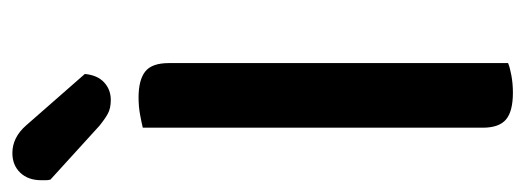

<svg xmlns="http://www.w3.org/2000/svg" viewBox="-300 -568 869 318"><g transform="rotate(-90 135.0 -408.5)"><path d="M190 -2Q183 1 169.5 3.5Q156 6 141 6Q110 6 96.5 -5.5Q83 -17 83 -44V-607Q91 -609 104.5 -611.5Q118 -614 133 -614Q162 -614 176 -603Q190 -592 190 -564ZM-3 -760Q-4 -764 -4 -768Q-4 -772 -4 -775Q-4 -797 8.5 -810Q21 -823 41 -823Q67 -823 87 -800L172 -703Q170 -682 158 -671Q146 -660 129 -660Q115 -660 106 -665Q97 -670 86 -679Z"/></g></svg>

Font: Baloo Tammudu 2 Medium
Style: Regular
Weight: 500
Designer: Maithili Shingre, Omkar Shende and Ek Type
Foundry: Ek Type
Version: Version 1.640;hotconv 1.0.111;makeotfexe 2.5.65597; ttfautoh